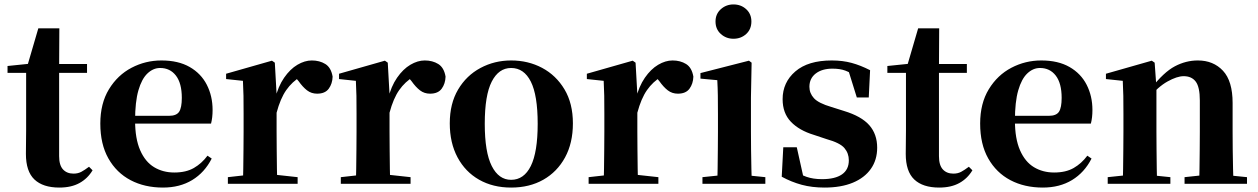

<svg xmlns="http://www.w3.org/2000/svg" viewBox="-20 -830 5679 867"><path d="M173 -501V-541H373V-501ZM248 17Q174 17 135.5 -19.5Q97 -56 97 -135Q97 -164 97.5 -188Q98 -212 98 -242V-501H14V-532L121 -543L103 -531L153 -702H248L247 -524V-514V-125Q247 -84 264.5 -65Q282 -46 312 -46Q332 -46 347 -54Q362 -62 382 -77L398 -61Q376 -24 339 -3.5Q302 17 248 17Z M716 17Q633 17 569.5 -16.5Q506 -50 469.5 -114.5Q433 -179 433 -272Q433 -363 472 -427Q511 -491 574 -524Q637 -557 709 -557Q785 -557 836.5 -527.5Q888 -498 914 -447Q940 -396 940 -333Q940 -299 933 -272H497V-307H743Q777 -307 789 -325.5Q801 -344 801 -388Q801 -454 774.5 -488.5Q748 -523 703 -523Q672 -523 646 -498.5Q620 -474 605 -422Q590 -370 590 -286Q590 -204 613 -151.5Q636 -99 676 -75Q716 -51 767 -51Q820 -51 855.5 -71.5Q891 -92 917 -127L936 -114Q904 -51 848 -17Q792 17 716 17Z M1009 0V-30L1116 -42H1214L1324 -30V0ZM1077 0Q1078 -26 1078.5 -68Q1079 -110 1079.5 -156Q1080 -202 1080 -236V-316Q1080 -366 1079.5 -397.5Q1079 -429 1077 -465L1001 -473V-497L1208 -556L1221 -547L1229 -404V-403V-236Q1229 -202 1229.5 -156Q1230 -110 1230.5 -68Q1231 -26 1232 0ZM1229 -321 1193 -383H1222Q1236 -440 1263 -479Q1290 -518 1323 -537.5Q1356 -557 1388 -557Q1423 -557 1449 -541Q1475 -525 1482 -484Q1481 -452 1464.5 -429.5Q1448 -407 1412 -407Q1386 -407 1366.5 -422Q1347 -437 1328 -464L1305 -491L1339 -485Q1299 -461 1272.5 -423Q1246 -385 1229 -321Z M1519 0V-30L1626 -42H1724L1834 -30V0ZM1587 0Q1588 -26 1588.5 -68Q1589 -110 1589.5 -156Q1590 -202 1590 -236V-316Q1590 -366 1589.5 -397.5Q1589 -429 1587 -465L1511 -473V-497L1718 -556L1731 -547L1739 -404V-403V-236Q1739 -202 1739.5 -156Q1740 -110 1740.5 -68Q1741 -26 1742 0ZM1739 -321 1703 -383H1732Q1746 -440 1773 -479Q1800 -518 1833 -537.5Q1866 -557 1898 -557Q1933 -557 1959 -541Q1985 -525 1992 -484Q1991 -452 1974.5 -429.5Q1958 -407 1922 -407Q1896 -407 1876.5 -422Q1857 -437 1838 -464L1815 -491L1849 -485Q1809 -461 1782.5 -423Q1756 -385 1739 -321Z M2288 17Q2206 17 2143.5 -18.5Q2081 -54 2046 -119.5Q2011 -185 2011 -273Q2011 -362 2048.5 -425.5Q2086 -489 2149.5 -523Q2213 -557 2288 -557Q2365 -557 2428 -523.5Q2491 -490 2529 -426.5Q2567 -363 2567 -273Q2567 -184 2531.5 -119Q2496 -54 2433.5 -18.5Q2371 17 2288 17ZM2288 -18Q2346 -18 2377 -80.5Q2408 -143 2408 -271Q2408 -400 2377 -461.5Q2346 -523 2288 -523Q2232 -523 2200.5 -461.5Q2169 -400 2169 -271Q2169 -143 2200.5 -80.5Q2232 -18 2288 -18Z M2638 0V-30L2745 -42H2843L2953 -30V0ZM2706 0Q2707 -26 2707.5 -68Q2708 -110 2708.5 -156Q2709 -202 2709 -236V-316Q2709 -366 2708.5 -397.5Q2708 -429 2706 -465L2630 -473V-497L2837 -556L2850 -547L2858 -404V-403V-236Q2858 -202 2858.5 -156Q2859 -110 2859.5 -68Q2860 -26 2861 0ZM2858 -321 2822 -383H2851Q2865 -440 2892 -479Q2919 -518 2952 -537.5Q2985 -557 3017 -557Q3052 -557 3078 -541Q3104 -525 3111 -484Q3110 -452 3093.5 -429.5Q3077 -407 3041 -407Q3015 -407 2995.5 -422Q2976 -437 2957 -464L2934 -491L2968 -485Q2928 -461 2901.5 -423Q2875 -385 2858 -321Z M3152 0V-30L3258 -41H3328L3436 -30V0ZM3219 0Q3220 -26 3220.5 -68Q3221 -110 3221.5 -156Q3222 -202 3222 -236V-313Q3222 -363 3221.5 -398Q3221 -433 3219 -468L3143 -475V-500L3362 -556L3374 -547L3371 -390V-236Q3371 -202 3371.5 -156Q3372 -110 3373 -68Q3374 -26 3375 0ZM3292 -655Q3259 -655 3235 -676.5Q3211 -698 3211 -733Q3211 -767 3235 -788.5Q3259 -810 3292 -810Q3326 -810 3349.5 -788.5Q3373 -767 3373 -733Q3373 -698 3349.5 -676.5Q3326 -655 3292 -655Z M3703 17Q3647 17 3600.5 4.5Q3554 -8 3510 -32L3517 -165H3578L3610 -21L3559 -28V-64Q3592 -42 3622 -31.5Q3652 -21 3692 -21Q3751 -21 3782 -42.5Q3813 -64 3813 -106Q3813 -138 3793 -161.5Q3773 -185 3712 -202L3655 -221Q3589 -241 3551.5 -280Q3514 -319 3514 -382Q3514 -458 3571.5 -507.5Q3629 -557 3736 -557Q3785 -557 3825.5 -546Q3866 -535 3909 -513L3903 -390H3849L3806 -528L3851 -512V-482Q3821 -502 3797.5 -511Q3774 -520 3739 -520Q3692 -520 3663.5 -498Q3635 -476 3635 -438Q3635 -409 3655.5 -386.5Q3676 -364 3734 -347L3791 -329Q3870 -305 3905.5 -264.5Q3941 -224 3941 -163Q3941 -108 3912.5 -67.5Q3884 -27 3831 -5Q3778 17 3703 17Z M4146 -501V-541H4346V-501ZM4221 17Q4147 17 4108.5 -19.5Q4070 -56 4070 -135Q4070 -164 4070.5 -188Q4071 -212 4071 -242V-501H3987V-532L4094 -543L4076 -531L4126 -702H4221L4220 -524V-514V-125Q4220 -84 4237.5 -65Q4255 -46 4285 -46Q4305 -46 4320 -54Q4335 -62 4355 -77L4371 -61Q4349 -24 4312 -3.5Q4275 17 4221 17Z M4689 17Q4606 17 4542.5 -16.5Q4479 -50 4442.5 -114.5Q4406 -179 4406 -272Q4406 -363 4445 -427Q4484 -491 4547 -524Q4610 -557 4682 -557Q4758 -557 4809.5 -527.5Q4861 -498 4887 -447Q4913 -396 4913 -333Q4913 -299 4906 -272H4470V-307H4716Q4750 -307 4762 -325.5Q4774 -344 4774 -388Q4774 -454 4747.5 -488.5Q4721 -523 4676 -523Q4645 -523 4619 -498.5Q4593 -474 4578 -422Q4563 -370 4563 -286Q4563 -204 4586 -151.5Q4609 -99 4649 -75Q4689 -51 4740 -51Q4793 -51 4828.5 -71.5Q4864 -92 4890 -127L4909 -114Q4877 -51 4821 -17Q4765 17 4689 17Z M4982 0V-30L5087 -41H5158L5265 -30V0ZM5050 0Q5051 -26 5051.5 -68Q5052 -110 5052.5 -156Q5053 -202 5053 -236V-316Q5053 -365 5052.5 -397Q5052 -429 5050 -465L4974 -473V-497L5181 -556L5194 -547L5202 -435V-432V-236Q5202 -202 5202.5 -156Q5203 -110 5203.5 -68Q5204 -26 5205 0ZM5329 0V-30L5432 -41H5502L5611 -30V0ZM5395 0Q5396 -26 5396.5 -67.5Q5397 -109 5397.5 -155Q5398 -201 5398 -236V-376Q5398 -437 5379.5 -461.5Q5361 -486 5325 -486Q5295 -486 5252 -462Q5209 -438 5166 -386L5162 -431H5178Q5235 -504 5285 -530.5Q5335 -557 5389 -557Q5459 -557 5502.5 -510.5Q5546 -464 5546 -365V-236Q5546 -201 5546.5 -155Q5547 -109 5548 -67.5Q5549 -26 5550 0Z"/></svg>

Font: Noto Serif SC ExtraLight ExtraBold
Style: Regular
Weight: 800
Version: Version 2.002-H1;hotconv 1.1.0;makeotfexe 2.6.0